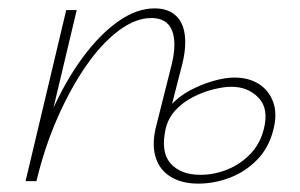

<svg xmlns="http://www.w3.org/2000/svg" viewBox="-20 -432 716 458"><path d="M453 6Q415 6 388.5 -9.5Q362 -25 352 -54.5Q342 -84 351 -125L390 -280Q402 -331 390 -360Q378 -389 341 -389Q303 -389 262.5 -358.5Q222 -328 185 -274.5Q148 -221 117 -150.5Q86 -80 67 0H47Q69 -88 102.5 -163.5Q136 -239 177 -294.5Q218 -350 262 -381Q306 -412 349 -412Q379 -412 397.5 -396.5Q416 -381 420.5 -351Q425 -321 415 -280L375 -124Q363 -69 387 -42Q411 -15 458 -15Q491 -15 522 -27.5Q553 -40 576.5 -64Q600 -88 609 -123Q622 -172 597 -198.5Q572 -225 532 -225Q514 -225 489.5 -219Q465 -213 440.5 -200.5Q416 -188 398.5 -169Q381 -150 375 -124H357Q365 -156 385.5 -179Q406 -202 433.5 -216.5Q461 -231 489 -239Q517 -247 539 -247Q573 -247 597 -232Q621 -217 631.5 -189Q642 -161 632 -122Q621 -79 593 -50.5Q565 -22 528 -8Q491 6 453 6ZM41 0 138 -408H163L66 0Z"/></svg>

Font: Ysabeau Office Thin
Style: Italic
Weight: 250
Italic angle: -12°
Designer: Christian Thalmann (Catharsis Fonts)
Version: Version 2.001;gftools[0.9.30]; featfreeze: tnum,lnum,ss02